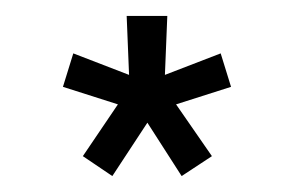

<svg xmlns="http://www.w3.org/2000/svg" viewBox="-20 -734 369 241"><path d="M84 -538 128 -603 59 -625 72 -667 142 -640 139 -714H190L187 -640L257 -667L270 -625L201 -603L246 -538L208 -513L165 -580L121 -513Z"/></svg>

Font: Rising Sun
Style: Regular
Weight: 400
Designer: Matt McInerney, Pablo Impallari, Rodrigo Fuenzalida (Raleway font), Stephen Hutchings (Greek), Cristiano Sobral (main ch
Foundry: The Rising Sun Project Authors
Version: Version 4.327; ttfautohint (v1.8.4.7-5d5b-dirty)